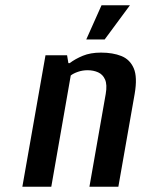

<svg xmlns="http://www.w3.org/2000/svg" viewBox="-20 -710 537 730"><path d="M65 0 153 -500H235L240 -470H245Q266 -486 295 -498Q324 -510 364 -510Q409 -510 441.5 -497Q474 -484 488.5 -450.5Q503 -417 492 -353L430 0H320L382 -353Q388 -388 379.5 -407.5Q371 -427 353 -435Q335 -443 313 -443Q294 -443 276.5 -437Q259 -431 249 -423L175 0ZM308 -560 366 -690H474L378 -560Z"/></svg>

Font: Cuprum SemiBold
Style: Italic
Weight: 600
Italic angle: -10°
Version: Version 3.000